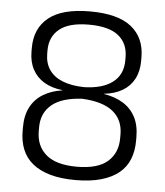

<svg xmlns="http://www.w3.org/2000/svg" viewBox="-50 -694 648 752"><g transform="rotate(5 274.5 -318.5)"><path d="M274 12.5Q216.5 12.5 174.5 0.5Q132.5 -11.5 105 -34Q77.5 -56.5 64.5 -88.8Q51.5 -121 51.5 -161.5V-176Q51.5 -222 68.5 -254.8Q85.5 -287.5 117.2 -307Q149 -326.5 192.5 -333V-334Q150.5 -338.5 120.8 -356.2Q91 -374 75 -404Q59 -434 59 -474.5V-488.5Q59 -565.5 112 -608Q165 -650.5 274 -650.5Q384 -650.5 437 -608Q490 -565.5 490 -488.5V-474.5Q490 -434 474.2 -404Q458.5 -374 428.5 -356.2Q398.5 -338.5 356.5 -334V-333Q400.5 -326 432 -306.5Q463.5 -287 480.5 -254.5Q497.5 -222 497.5 -176V-161.5Q497.5 -121.5 484.8 -89.2Q472 -57 444.8 -34.5Q417.5 -12 375.2 0.2Q333 12.5 274 12.5ZM275 -40Q356.5 -40 395.5 -73.8Q434.5 -107.5 434.5 -166V-181Q434.5 -238 394.5 -270.5Q354.5 -303 273 -307Q193.5 -303 154 -270.2Q114.5 -237.5 114.5 -181V-166Q114.5 -107.5 154 -73.8Q193.5 -40 275 -40ZM275.5 -353Q348 -354.5 388 -384.8Q428 -415 428 -471.5V-483.5Q428 -538 390.5 -568.2Q353 -598.5 274 -598.5Q196.5 -598.5 158.8 -568.2Q121 -538 121 -483.5V-471.5Q121 -434 139 -407.8Q157 -381.5 191.5 -367.8Q226 -354 275.5 -353Z"/></g></svg>

Font: Anek Tamil Medium Light
Style: Regular
Weight: 300
Version: Version 1.003